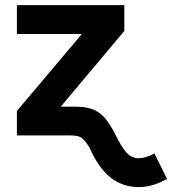

<svg xmlns="http://www.w3.org/2000/svg" viewBox="-20 -536 681 760"><path d="M46.9 0V-96.7L302.7 -399.9V-401.4H46.9V-515.6H472.2V-413.6L221.7 -115.2V-113.8H275.9Q316.4 -113.8 343.8 -104.5Q371.1 -95.2 391.8 -72.5Q412.6 -49.8 433.6 -9.3Q460 44.9 480.2 67.6Q500.5 90.3 528.3 90.3Q557.1 90.3 591.3 71.3L641.1 171.9Q614.3 187.5 586.2 196Q558.1 204.6 528.3 204.6Q465.8 204.6 417.7 166.7Q369.6 128.9 334 47.4Q314.5 16.6 301 8.3Q287.6 0 257.8 0Z"/></svg>

Font: Inter Display
Style: Bold
Weight: 700
Designer: Rasmus Andersson
Foundry: rsms
Version: Version 4.001;git-9221beed3